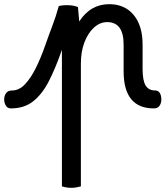

<svg xmlns="http://www.w3.org/2000/svg" viewBox="-57 -506 794 921"><path d="M-5 14Q-21 14 -29 0.5Q-37 -13 -37 -29Q-37 -46 -28 -59Q-19 -72 1 -72Q35 -72 63.5 -102.5Q92 -133 115.5 -181Q139 -229 158 -283Q174 -329 193 -379Q212 -429 225 -477Q245 -482 272 -481Q299 -480 317 -472L323 -403Q377 -486 467 -486Q541 -486 584 -434.5Q627 -383 627 -292V-175Q627 -120 641.5 -96Q656 -72 688 -72Q702 -72 709.5 -60Q717 -48 717 -28Q717 -12 708.5 1Q700 14 681 14Q536 14 536 -164V-292Q536 -400 457 -400Q422 -400 393 -373Q364 -346 347.5 -301.5Q331 -257 331 -202V388Q321 391 309 393Q297 395 286 395Q262 395 240 388V-267L236 -256Q208 -176 176.5 -115Q145 -54 102 -20Q59 14 -5 14Z"/></svg>

Font: Borel
Style: Regular
Weight: 400
Designer: Rosalie Wagner
Foundry: ANRT
Version: Version 1.007; ttfautohint (v1.8.4.7-5d5b)